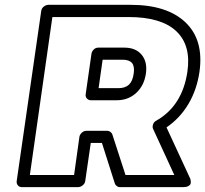

<svg xmlns="http://www.w3.org/2000/svg" viewBox="-20 -746 845 791"><path d="M48.8 0 149.9 -701.2Q151.4 -711.9 160.6 -719Q169.9 -726.1 179.2 -726.1H518.1Q668.5 -726.1 744.4 -653.6Q820.3 -581.1 801.8 -450.2Q791 -376 756.1 -317.4Q721.2 -258.8 666 -221.2L762.2 -13.2Q763.2 -11.7 764.2 -9Q765.1 -6.3 765.9 0.2Q766.6 6.8 764.9 11.7Q763.2 16.6 755.6 20.8Q748 24.9 734.9 24.9H473.1Q466.3 24.9 460.4 20Q454.6 15.1 453.1 9.8L399.9 -157.2H354L331.1 0Q329.6 10.7 320.3 17.8Q311 24.9 301.8 24.9H69.8Q59.1 24.9 53.2 17.1Q47.4 9.3 48.8 0ZM103 -24.9H285.2L307.1 -182.1Q308.6 -191.4 316.9 -199.2Q325.2 -207 335.9 -207H422.9Q428.7 -207 434.8 -202.6Q440.9 -198.2 442.9 -191.9L497.1 -24.9H698.2L610.8 -214.8Q606.9 -223.1 610.6 -233.6Q614.3 -244.1 624 -249Q731 -309.6 752 -450.2Q768.1 -559.1 706.3 -617.4Q644.5 -675.8 509.8 -675.8H195.8ZM333 -357.9 356.9 -524.9Q358.4 -534.2 366.2 -542Q374 -549.8 384.8 -549.8H492.2Q539.1 -549.8 563.5 -520.5Q587.9 -491.2 581.1 -442.9Q574.2 -394 541.5 -363.5Q508.8 -333 460.9 -333H354Q344.7 -333 338.1 -340.1Q331.5 -347.2 333 -357.9ZM386.2 -382.8H467.8Q495.6 -382.8 511 -397Q526.4 -411.1 530.8 -442.9Q535.2 -472.7 523.9 -486.3Q512.7 -500 484.9 -500H402.8Z"/></svg>

Font: Trueno Black Outline
Style: Italic
Weight: 900
Width: 6
Designer: Julieta Ulanovsky
Foundry: Julieta Ulanovsky
Version: Version 3.001b | FøM Fix